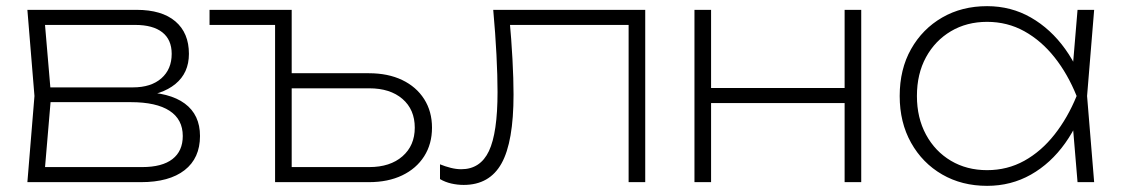

<svg xmlns="http://www.w3.org/2000/svg" viewBox="-20 -592 3645 624"><path d="M69 0 92 -280 69 -560H424Q506 -560 550 -522.5Q594 -485 594 -417Q594 -355 550 -319Q506 -283 429 -278L436 -293Q531 -292 580.5 -255.5Q630 -219 630 -150Q630 -78 580 -39Q530 0 438 0ZM124 -21 104 -49H442Q507 -49 540.5 -75Q574 -101 574 -150Q574 -204 531 -232Q488 -260 405 -260H119V-308H412Q471 -308 504.5 -337.5Q538 -367 538 -417Q538 -463 507.5 -487Q477 -511 419 -511H104L124 -538L146 -280Z M908 -354H1179Q1241 -354 1287 -332Q1333 -310 1358.5 -270Q1384 -230 1384 -177Q1384 -124 1358.5 -84Q1333 -44 1287 -22Q1241 0 1179 0H874V-536L899 -511H661V-560H928V-24L903 -49H1180Q1248 -49 1288 -84Q1328 -119 1328 -177Q1328 -236 1288 -270.5Q1248 -305 1180 -305H908Z M1583 -560H2077V0H2023V-536L2048 -511H1613L1636 -529Q1642 -465 1645.5 -400Q1649 -335 1649 -285Q1649 -131 1610 -61Q1571 9 1487 9Q1467 9 1447 4.5Q1427 0 1410 -10V-58Q1427 -51 1445 -46.5Q1463 -42 1479 -42Q1541 -42 1569 -101Q1597 -160 1597 -293Q1597 -345 1593.5 -414Q1590 -483 1583 -560Z M2237 -560H2291V0H2237ZM2725 -560H2779V0H2725ZM2266 -306H2757V-257H2266Z M3482 0 3464 -215 3488 -280 3464 -345 3482 -560H3536L3513 -280L3536 0ZM3513 -280Q3489 -193 3442 -127Q3395 -61 3330.5 -24.5Q3266 12 3188 12Q3106 12 3042 -25Q2978 -62 2941 -128Q2904 -194 2904 -280Q2904 -367 2941 -432.5Q2978 -498 3042 -535Q3106 -572 3188 -572Q3266 -572 3330.5 -535Q3395 -498 3442 -432.5Q3489 -367 3513 -280ZM2960 -280Q2960 -209 2989.5 -154.5Q3019 -100 3070.5 -69.5Q3122 -39 3188 -39Q3254 -39 3309 -69.5Q3364 -100 3407 -154.5Q3450 -209 3479 -280Q3450 -352 3407 -406Q3364 -460 3309 -490.5Q3254 -521 3188 -521Q3122 -521 3070.5 -490.5Q3019 -460 2989.5 -406Q2960 -352 2960 -280Z"/></svg>

Font: Unbounded ExtraLight
Style: Regular
Weight: 250
Designer: Luke Prowse, Jean-Baptiste Morizot, Fátima Lázaro, Florian Runge
Foundry: NaN
Version: Version 1.701;gftools[0.9.28.dev5+ged2979d]